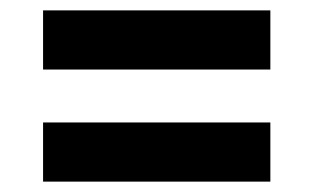

<svg xmlns="http://www.w3.org/2000/svg" viewBox="-20 -532 603 370"><path d="M63 -398V-512H501V-398ZM63 -182V-296H501V-182Z"/></svg>

Font: Noto Sans Mono SemiCondensed
Style: Bold
Weight: 700
Width: 4
Designer: Monotype Design Team
Foundry: Monotype Imaging Inc.
Version: Version 2.014